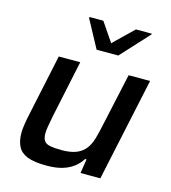

<svg xmlns="http://www.w3.org/2000/svg" viewBox="-110 -819 816 916"><g transform="rotate(15 298.0 -361.0)"><path d="M204 8Q143 8 109.5 -5Q76 -18 62 -45Q48 -72 48 -112Q48 -131 52 -156Q56 -181 62 -209L126 -510H232L172 -226Q167 -199 163 -177Q159 -155 159 -141Q159 -115 168 -102.5Q177 -90 198.5 -86Q220 -82 254 -82Q299 -82 327 -93.5Q355 -105 371.5 -126.5Q388 -148 397 -179Q406 -210 414 -249L471 -510H577L468 0H370L381 -70H374Q359 -46 336 -28.5Q313 -11 281 -1.5Q249 8 204 8ZM292 -588 218 -725 219 -730H287L351 -636L448 -730H527L525 -725L399 -588Z"/></g></svg>

Font: Saira Thin Medium
Style: Italic
Weight: 500
Italic angle: -12°
Version: Version 1.101